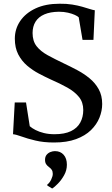

<svg xmlns="http://www.w3.org/2000/svg" viewBox="-20 -772 614 1055"><path d="M277 11Q219 11 174.2 0.2Q129.5 -10.5 98.8 -21.8Q68 -33 51.5 -34.5L61 -209H123L143.5 -78.5Q156 -67.5 175.5 -57.5Q195 -47.5 221.2 -41Q247.5 -34.5 279.5 -34.5Q335 -34.5 370 -51.5Q405 -68.5 421.2 -98.8Q437.5 -129 437.5 -167.5Q437.5 -210 413.8 -239.2Q390 -268.5 349.5 -291Q309 -313.5 258.5 -335.5Q228 -349.5 193.8 -367.5Q159.5 -385.5 129.2 -411.2Q99 -437 80.2 -473.2Q61.5 -509.5 61.5 -559.5Q61.5 -613 91 -656.5Q120.5 -700 175.5 -725.8Q230.5 -751.5 307.5 -751.5Q345.5 -752 376.5 -747Q407.5 -742 431.8 -735Q456 -728 473.2 -722.5Q490.5 -717 501 -715.5L493.5 -553H433.5L412.5 -677Q406.5 -683 391.2 -690Q376 -697 353.8 -702.2Q331.5 -707.5 303.5 -707.5Q256 -707 223.8 -693Q191.5 -679 175.2 -652.8Q159 -626.5 159 -590.5Q159 -546.5 181 -518.2Q203 -490 242.2 -468.5Q281.5 -447 332 -423Q367 -406.5 403.8 -387Q440.5 -367.5 471.8 -342Q503 -316.5 522.2 -282Q541.5 -247.5 541.5 -200.5Q541.5 -163 526.5 -125.5Q511.5 -88 479.8 -57Q448 -26 397.8 -7.5Q347.5 11 277 11ZM347.5 133Q347.5 164 332.2 191Q317 218 298 237.2Q279 256.5 267.5 263.5H266L240 247.5L239.5 242.5Q253 232.5 261.5 214.2Q270 196 270 183.5Q270 169.5 264.2 161Q258.5 152.5 248.5 145.5Q240 139.5 233.8 130.5Q227.5 121.5 227.5 106.5Q227.5 89 236.2 78.5Q245 68 257.5 63.2Q270 58.5 280.5 58.5H283Q312 58.5 329.8 78.5Q347.5 98.5 347.5 133Z"/></svg>

Font: Merriweather 60pt
Style: Regular
Weight: 400
Version: Version 2.100